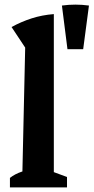

<svg xmlns="http://www.w3.org/2000/svg" viewBox="-20 -811 405 831"><path d="M23 0V-41Q33 -49 46 -56Q59 -63 77 -69L89 -605L30 -694Q72 -717 117 -731.5Q162 -746 213 -750V-66L270 -45V0ZM272 -598 248 -787Q306 -795 365 -787L340 -598Z"/></svg>

Font: Piazzolla 24pt
Style: Bold
Weight: 700
Designer: Juan Pablo del Peral
Foundry: Huerta Tipografica
Version: Version 2.005